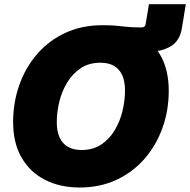

<svg xmlns="http://www.w3.org/2000/svg" viewBox="-20 -854 876 885"><path d="M447.8 -622.1 466.8 -737.8Q483.9 -737.8 498 -736.8Q512.2 -735.8 526.1 -734.4Q540 -732.9 555.4 -731.2Q570.8 -729.5 589.6 -728.5Q608.4 -727.5 633.3 -727.5Q648.4 -727.5 651.4 -743.2L666.5 -834.5H836.4L818.4 -724.1Q808.6 -665.5 767.8 -641.1Q727.1 -616.7 674.3 -616.7Q646 -616.7 617.7 -617.4Q589.4 -618.2 561 -619.4Q532.7 -620.6 504.4 -621.3Q476.1 -622.1 447.8 -622.1ZM347.2 10.3Q257.3 10.3 188.2 -24.7Q119.1 -59.6 79.8 -127Q40.5 -194.3 40.5 -291.5Q40.5 -382.3 69.3 -463.1Q98.1 -543.9 151.9 -605.7Q205.6 -667.5 281.5 -702.6Q357.4 -737.8 451.2 -737.8Q540.5 -737.8 609.6 -703.1Q678.7 -668.5 718.3 -601.1Q757.8 -533.7 757.8 -435.5Q757.8 -344.2 728.5 -263.4Q699.2 -182.6 645.3 -121.1Q591.3 -59.6 515.9 -24.7Q440.4 10.3 347.2 10.3ZM356 -162.6Q408.7 -162.6 446.5 -187.7Q484.4 -212.9 508.8 -253.9Q533.2 -294.9 544.7 -342.8Q556.2 -390.6 556.2 -436.5Q556.2 -478.5 543.5 -507.1Q530.8 -535.6 505.6 -550.3Q480.5 -564.9 442.4 -564.9Q390.1 -564.9 352.3 -539.8Q314.5 -514.6 289.8 -473.9Q265.1 -433.1 253.4 -385.3Q241.7 -337.4 241.7 -291Q241.7 -249.5 254.6 -220.7Q267.6 -191.9 293 -177.2Q318.4 -162.6 356 -162.6Z"/></svg>

Font: Inter 20pt Black
Style: Italic
Weight: 900
Italic angle: -9.3988°
Version: Version 4.001;git-66647c0bb